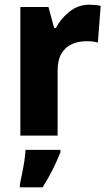

<svg xmlns="http://www.w3.org/2000/svg" viewBox="-20 -579 465 820"><path d="M362 -559Q387 -559 410 -554L398 -397Q380 -403 350 -403Q316 -403 288 -391Q260 -379 243 -351Q226 -323 226 -277V0H67V-549H187L211 -460H219Q239 -499 276.5 -529Q314 -559 362 -559ZM238 72Q223 109 204.5 146Q186 183 162 221H65V208Q69 188 74.5 161.5Q80 135 84 108.5Q88 82 89 61H238Z"/></svg>

Font: Noto Sans Sinhala SemiCondensed ExtraBold
Style: Regular
Weight: 800
Width: 4
Designer: Jelle Bosma - Monotype Design Team
Foundry: Monotype Imaging Inc.
Version: Version 2.006; ttfautohint (v1.8.4.7-5d5b)